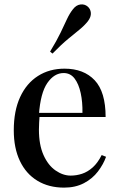

<svg xmlns="http://www.w3.org/2000/svg" viewBox="-20 -844 545 878"><path d="M275 -530Q363 -530 413 -477Q463 -424 463 -309H118L116 -328H357Q358 -377 349 -418.5Q340 -460 321 -485Q302 -510 271 -510Q228 -510 196.5 -464.5Q165 -419 158 -319L161 -314Q160 -300 159 -283.5Q158 -267 158 -251Q158 -182 179 -135Q200 -88 234 -64.5Q268 -41 303 -41Q330 -41 355.5 -49.5Q381 -58 404 -78.5Q427 -99 445 -135L465 -127Q453 -93 428 -60Q403 -27 364 -6.5Q325 14 273 14Q203 14 151 -17.5Q99 -49 71 -108Q43 -167 43 -248Q43 -337 72 -400Q101 -463 153.5 -496.5Q206 -530 275 -530ZM381 -814Q394 -803 395.5 -785Q397 -767 382 -747Q366 -727 344 -709Q322 -691 291.5 -666Q261 -641 220 -599L209 -608Q240 -659 257 -694.5Q274 -730 286 -756Q298 -782 313 -801Q328 -821 347.5 -823.5Q367 -826 381 -814Z"/></svg>

Font: Playfair Display Medium
Style: Regular
Weight: 500
Designer: Claus Eggers Sørensen
Foundry: Claus Eggers Sørensen
Version: Version 1.203